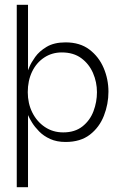

<svg xmlns="http://www.w3.org/2000/svg" viewBox="-20 -583 506 802"><path d="M254 10Q217 10 189.5 -2.5Q162 -15 143.5 -34Q125 -53 114.5 -70Q104 -87 99.5 -97Q95 -107 97 -102V-289Q96 -287 103 -304Q110 -321 127 -345Q144 -369 175 -387.5Q206 -406 254 -406Q314 -406 353.5 -376Q393 -346 413 -299Q433 -252 433 -200Q433 -148 414 -99.5Q395 -51 355.5 -20.5Q316 10 254 10ZM50 199V-563H97V-119V199ZM244 -30Q293 -30 324.5 -55Q356 -80 370.5 -118.5Q385 -157 385 -198Q385 -240 368.5 -278Q352 -316 319.5 -340Q287 -364 238 -364Q197 -364 164.5 -342.5Q132 -321 114 -283.5Q96 -246 96 -198Q96 -151 115 -113Q134 -75 167.5 -52.5Q201 -30 244 -30Z"/></svg>

Font: Darker Grotesque Light
Style: Regular
Weight: 400
Version: Version 1.000;gftools[0.9.28]